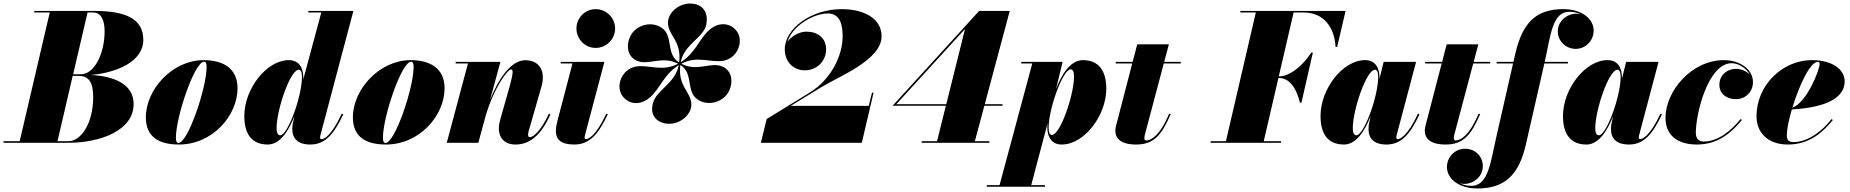

<svg xmlns="http://www.w3.org/2000/svg" viewBox="-70 -812 10522 1092"><path d="M320 0C501 0 690 -70 690 -220C690 -337.5 573 -379 446.5 -385.5C593 -398.5 745 -461 745 -585C745 -705 646 -750 465 -750H125V-741H213L42 -9H-50V0ZM460 -741C506 -741 525 -694 525 -635C525 -506 466 -389.5 390 -389.5H346L428 -741ZM376 -380.5C432 -380.5 460 -349 460 -260C460 -111 391 -9 320 -9H257L343.5 -380.5Z M948 10C1139 10 1281 -155 1281 -310C1281 -420 1203.5 -470 1087.5 -470C911.5 -470 759.5 -304.5 759.5 -144.5C759.5 -34.5 832 10 948 10ZM945 1C934 1 930.5 -10 930.5 -29C930.5 -148 1036.5 -461 1090.5 -461C1101.5 -461 1105 -450 1105 -431C1105 -312 999 1 945 1Z M1655 -371C1655 -431 1627 -470 1573 -470C1445 -470 1319.5 -305.5 1319.5 -152.5C1319.5 -55 1357.5 10 1453 10C1522 10 1571.5 -66.5 1604.5 -151.5L1595.5 -110C1593.5 -101 1592.5 -90.5 1592.5 -77.5C1592.5 -24.5 1623.5 10 1694.5 10C1782 10 1831 -53 1882.5 -162L1873.5 -165C1812.5 -34.5 1771.5 -20.5 1758.5 -20.5C1752.5 -20.5 1750.5 -25 1750.5 -29C1750.5 -33.5 1751 -37.5 1752.5 -43.5L1940 -750H1683.5V-741H1757.5L1654 -357.5C1654.5 -362.5 1655 -367.5 1655 -371ZM1647.5 -376C1647.5 -263 1566.5 -42.5 1523.5 -42.5C1509 -42.5 1503 -60 1503 -82.5C1503 -187.5 1581 -415.5 1629 -415.5C1640 -415.5 1647.5 -402 1647.5 -376Z M2125.5 10C2316.5 10 2458.5 -155 2458.5 -310C2458.5 -420 2381 -470 2265 -470C2089 -470 1937 -304.5 1937 -144.5C1937 -34.5 2009.5 10 2125.5 10ZM2122.5 1C2111.5 1 2108 -10 2108 -29C2108 -148 2214 -461 2268 -461C2279 -461 2282.5 -450 2282.5 -431C2282.5 -312 2176.5 1 2122.5 1Z M2591.5 -451 2471 0H2650.5L2693 -156C2741 -316 2817 -417 2837 -417C2848 -417 2851 -402 2829.5 -324L2776.5 -137C2771.5 -120.5 2767 -97.5 2767 -82C2767 -29 2799.5 10 2861.5 10C2938 10 3005 -36 3060.5 -162L3051.5 -165C3012.5 -79.5 2968 -32 2943.5 -32C2937 -32 2933.5 -35.5 2933.5 -47C2933.5 -52 2935.5 -62 2937 -67L3009.5 -319.5C3035.5 -409.5 2996.5 -469.5 2918 -469.5C2835 -469.5 2764 -361.5 2717 -243L2776 -460H2521.5V-451Z M3208.5 -650C3208.5 -592 3255 -539.5 3318 -539.5C3381 -539.5 3428.5 -592 3428.5 -650C3428.5 -708 3381 -760 3318 -760C3255 -760 3208.5 -708 3208.5 -650ZM3387 -162 3378 -165C3317.5 -34.5 3274 -20.5 3262.5 -20.5C3258 -20.5 3255 -23.5 3255 -29.5C3255 -34.5 3256 -39.5 3257.5 -45L3367.5 -460H3119V-451H3186L3101 -127C3098.5 -116 3091.5 -91.5 3091.5 -66.5C3091.5 -19.5 3119 10 3196 10C3286.5 10 3335 -53 3387 -162Z M3644 -227C3620.5 -144 3681 -108 3736 -108C3801 -108 3862 -160 3862 -217C3862 -290.5 3783.5 -319 3799.5 -442.5C3875.5 -396 3830.5 -294.5 3895 -248C3953 -206 4036 -229 4070 -283C4101 -334 4099 -406 4040 -433C3972.5 -463.5 3897 -401 3805 -449.5C3897 -498.5 3975 -452.5 4047 -467C4125 -483 4159 -575 4124 -629C4093 -678 4026 -693 3968 -645C3907 -594.5 3889 -513 3801.5 -458C3821 -562 3933.5 -598 3947 -673C3963 -758 3910 -792 3855 -792C3790 -792 3729 -740 3729 -683C3729 -609.5 3808.5 -581 3792.5 -456.5C3716 -503.5 3760.5 -605.5 3696 -652C3638 -694 3555 -671 3521 -617C3490 -566 3492 -494 3551 -467C3618.5 -436.5 3694.5 -498 3786.5 -449.5C3694.5 -400.5 3616.5 -447.5 3544 -433C3466 -417 3432 -325 3467 -271C3498 -222 3565 -207 3623 -255C3684.5 -305.5 3702 -386.5 3790.5 -441.5C3771 -338 3665.5 -302 3644 -227Z M4831.5 0 4898.5 -285H4889.5L4871 -210H4427.5L4600 -315.5C4700 -377 4944 -470.5 4944 -605.5C4944 -710.5 4838.5 -760 4717.5 -760C4543 -760 4393.5 -649 4393.5 -532C4393.5 -455 4447.5 -412 4507.5 -412C4577.5 -412 4628.5 -466 4628.5 -531C4628.5 -596 4581 -632 4516.5 -632C4475 -632 4431 -606.5 4408.5 -574C4438 -668.5 4560.5 -735.5 4637.5 -735.5C4708.5 -735.5 4722.5 -671.5 4722.5 -605C4722.5 -496 4656.5 -360 4536 -286L4290.5 -135L4257.5 0Z M5557 -9H5474.5L5528.5 -210.5H5632V-219.5H5531L5673 -750H5499L5006.5 -210.5H5309.5L5259.5 -9H5172V0H5557ZM5028 -219.5 5418.5 -647 5312 -219.5Z M5886.5 -89C5886.5 -29 5914.5 10 5968.5 10C6096.5 10 6222 -154.5 6222 -307.5C6222 -405 6183 -470 6088.5 -470C6019 -470 5969 -391.5 5936 -305L5973.5 -460H5738.5V-451H5801L5615 241H5542.5V250H5874V241H5795L5888 -110C5887 -101.5 5886.5 -94.5 5886.5 -89ZM5894 -84C5894 -197 5976 -417.5 6019 -417.5C6034 -417.5 6038.5 -400 6038.5 -377.5C6038.5 -272.5 5960.5 -44.5 5912.5 -44.5C5901.5 -44.5 5894 -57.5 5894 -84Z M6588.5 -163 6579.5 -165.5C6520 -22.5 6463 -13 6449.5 -13C6442.5 -13 6438.5 -17 6438.5 -26.5C6438.5 -35.5 6441 -45 6443 -52L6549 -451H6645.5V-460H6551.5L6578 -560H6398L6372 -460H6275.5V-451H6369.5L6287.5 -135C6282.5 -115 6273.5 -89 6273.5 -68.5C6273.5 -29 6299.5 10 6391.5 10C6491.5 10 6536 -42 6588.5 -163Z M6815.5 -9V0H7215.5V-9H7117.5L7201 -368.5H7204.5C7271.5 -368.5 7308 -295 7323 -228H7332L7397 -513H7388C7345 -446 7270.5 -377.5 7204.5 -377.5H7203L7287.5 -741H7344.5C7461.5 -741 7521 -652 7526 -545H7535L7583 -750H6984.5V-741H7072.5L6902.5 -9Z M7776 -371C7776 -431 7748 -470 7694 -470C7566 -470 7440.5 -305.5 7440.5 -152.5C7440.5 -55 7478.5 10 7574 10C7642.5 10 7692.5 -66.5 7725.5 -152L7716.5 -110C7715 -103 7713.5 -93 7713.5 -77.5C7713.5 -24.5 7744 10 7815.5 10C7903 10 7952 -53 8003.5 -162L7994.5 -165C7934 -34.5 7890.5 -20.5 7879.5 -20.5C7874.5 -20.5 7871.5 -24 7871.5 -29C7871.5 -33.5 7872 -38 7873.5 -43.5L7984 -460H7799.5L7775.5 -362C7775.5 -365.5 7776 -368.5 7776 -371ZM7768.5 -376C7768.5 -263 7687.5 -42.5 7644.5 -42.5C7629.5 -42.5 7624 -60 7624 -82.5C7624 -187.5 7702 -415.5 7750 -415.5C7761 -415.5 7768.5 -402.5 7768.5 -376Z M8348.5 -163 8339.5 -165.5C8280 -22.5 8223 -13 8209.5 -13C8202.5 -13 8198.5 -17 8198.5 -26.5C8198.5 -35.5 8201 -45 8203 -52L8309 -451H8405.5V-460H8311.5L8338 -560H8158L8132 -460H8035.5V-451H8129.5L8047.5 -135C8042.5 -115 8033.5 -89 8033.5 -68.5C8033.5 -29 8059.5 10 8151.5 10C8251.5 10 8296 -42 8348.5 -163Z M8442 -460V-451H8535.5L8444.5 -51.5C8408 102 8398.5 245 8298 245C8273.5 245 8251.5 239.5 8232.5 230C8240.5 232.5 8248.5 234 8257 234C8313.5 234 8363.5 190.5 8363.5 133.5C8363.5 77.5 8321.5 34 8261.5 34C8208.5 34 8159.5 77.5 8159.5 138.5C8159.5 203 8225 260 8333 260C8489 260 8569 181.5 8608 11.5L8713 -448.5C8713 -449.5 8713.5 -450 8713.5 -451H8847.5V-460H8715.5C8749.5 -609 8757.5 -745 8855.5 -745C8880 -745 8902.5 -739.5 8921.5 -730C8913.5 -732.5 8905.5 -734 8897 -734C8839.5 -734 8790 -691 8790 -633.5C8790 -577 8837 -534 8892 -534C8947.5 -534 8994 -580 8994 -638.5C8994 -703 8929 -760 8820.5 -760C8665.5 -760 8590 -682 8549.5 -511.5L8537.5 -460Z M9155 -371C9155 -431 9127 -470 9073 -470C8945 -470 8819.5 -305.5 8819.5 -152.5C8819.5 -55 8857.5 10 8953 10C9021.5 10 9071.5 -66.5 9104.5 -152L9095.5 -110C9094 -103 9092.5 -93 9092.5 -77.5C9092.5 -24.5 9123 10 9194.5 10C9282 10 9331 -53 9382.5 -162L9373.5 -165C9313 -34.5 9269.5 -20.5 9258.5 -20.5C9253.5 -20.5 9250.5 -24 9250.5 -29C9250.5 -33.5 9251 -38 9252.5 -43.5L9363 -460H9178.5L9154.5 -362C9154.5 -365.5 9155 -368.5 9155 -371ZM9147.5 -376C9147.5 -263 9066.5 -42.5 9023.5 -42.5C9008.5 -42.5 9003 -60 9003 -82.5C9003 -187.5 9081 -415.5 9129 -415.5C9140 -415.5 9147.5 -402.5 9147.5 -376Z M9837 -129.5 9829.5 -135C9779.5 -72.5 9703.5 -7 9620.5 -7C9594 -7 9575 -21 9575 -57C9575 -170 9646.5 -452.5 9779 -452.5C9814.5 -452.5 9861 -427.5 9881.5 -387.5C9862.5 -408 9831 -420.5 9804 -420.5C9750.5 -420.5 9709 -382.5 9709 -330C9709 -275 9753.5 -248 9803.5 -248C9857.5 -248 9900 -289.5 9900 -345C9900 -414 9831 -470 9734 -470C9553 -470 9402.5 -296 9402.5 -142C9402.5 -45 9468 10 9581 10C9707 10 9782.5 -64 9837 -129.5Z M10092.5 -41.5C10092.5 -75.5 10103.5 -130.5 10121 -189.5C10338.5 -202 10421.5 -266.5 10421.5 -349C10421.5 -416.5 10352.5 -470 10235.5 -470C10065 -470 9920 -325 9920 -150C9920 -65 9977.5 10 10098.5 10C10225 10 10300.5 -64 10354.5 -129.5L10347 -135C10277.5 -46 10194 -4 10133 -4C10106.5 -4 10092.5 -12.5 10092.5 -41.5ZM10269 -460.5C10277 -460.5 10279 -455.5 10279 -447.5C10279 -416.5 10208.5 -231 10124 -199C10161.5 -322.5 10224.5 -460.5 10269 -460.5Z"/></svg>

Font: Bodoni* 24pt Fatface
Style: Italic
Weight: 900
Italic angle: -13°
Version: Version 2.3